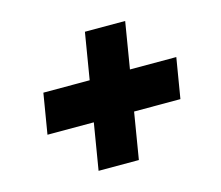

<svg xmlns="http://www.w3.org/2000/svg" viewBox="-81 -663 843 733"><g transform="rotate(-15 340.5 -296.0)"><path d="M223.1 -32.2 310.1 -558.6H469.2L382.3 -32.2ZM70.3 -215.8 96.7 -375H622.1L595.7 -215.8Z"/></g></svg>

Font: Inter 28pt Black
Style: Italic
Weight: 900
Italic angle: -9.3988°
Designer: Rasmus Andersson
Foundry: rsms
Version: Version 4.001;git-66647c0bb